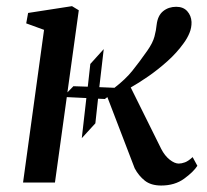

<svg xmlns="http://www.w3.org/2000/svg" viewBox="-20 -578 656 608"><path d="M53 0 119.5 -483.5 63 -504 69 -537 208 -558.5 229.5 -545.5 193.5 -285.5 212.5 -305 258 -303.5 266 -375.5 308.5 -422.5 294.5 -302 342.5 -300Q377.5 -327 399 -353.8Q420.5 -380.5 446.5 -417.5Q464 -442.5 469.2 -462.5Q474.5 -482.5 476 -499.5Q479.5 -529 496.8 -542.8Q514 -556.5 538 -556.5Q560.5 -556.5 573 -542.5Q585.5 -528.5 586.5 -508.5Q587 -490.5 580 -473.5Q573 -456.5 561.5 -441Q540 -411 510.5 -384.5Q481 -358 450 -336.5Q419 -315 394 -301L490.5 -106.5Q501.5 -85 517.2 -72.5Q533 -60 546 -60Q555 -60 565.8 -64Q576.5 -68 590 -80.5L605 -53Q593 -34 563.2 -12.2Q533.5 9.5 490.5 9.5Q458 9.5 438.5 -6Q419 -21.5 406.5 -45L320 -270.5L312 -264.5L290.5 -265.5L282 -187.5L239 -140.5L253.5 -267.5L191.5 -270.5L154 0Z"/></svg>

Font: Merriweather Text Regular
Style: Italic
Weight: 400
Italic angle: -7.8°
Designer: Eben Sorkin
Foundry: Eben Sorkin
Version: Version 2.100; ttfautohint (v1.7.19-72a1) -l 8 -r 50 -G 200 